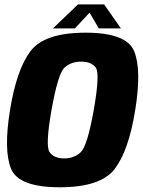

<svg xmlns="http://www.w3.org/2000/svg" viewBox="-20 -826 636 852"><path d="M245 5Q62.5 5 29 -77.2Q-4.5 -159.5 24.5 -337.5Q53.5 -517.5 115.5 -599.2Q177.5 -681 359.8 -681Q542 -681 575.5 -598.2Q609 -515.5 580 -337.5Q551 -157.5 489 -76.2Q427 5 245 5ZM264.5 -123Q309 -123 338.2 -150.5Q367.5 -178 396 -337.5Q424.5 -500 404.8 -526.2Q385 -552.5 340 -552.5Q295.5 -552.5 266.5 -526.2Q237.5 -500 208.5 -337.5Q180.5 -178 200.2 -150.5Q220 -123 264.5 -123ZM215 -700 326 -806.5H442L516.5 -700H418.5L377.5 -770L312.5 -700Z"/></svg>

Font: Anybody ExtraBold
Style: Italic
Weight: 800
Italic angle: -10°
Designer: Tyler Finck
Foundry: Etcetera Type Company
Version: Version 1.010; ttfautohint (v1.8.3) -l 8 -r 50 -G 200 -x 14 